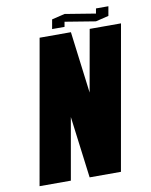

<svg xmlns="http://www.w3.org/2000/svg" viewBox="-89 -878 743 944"><g transform="rotate(-10 282.0 -406.0)"><path d="M187.5 0H31.2L158.2 -718.8H314.5L353.5 -410.6L408.2 -718.8H564.5L437.5 0H281.2L241.7 -308.1ZM292.5 -774.9 288.1 -750H226.1L234.4 -796.9L299.3 -812.5L451.7 -787.6L456.1 -812.5H518.1L509.8 -765.6L444.8 -750Z"/></g></svg>

Font: Signwood
Style: Italic
Weight: 400
Italic angle: -10°
Designer: GGBotNet
Foundry: GGBotNet
Version: 0.95